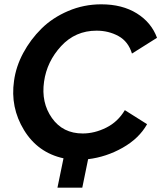

<svg xmlns="http://www.w3.org/2000/svg" viewBox="-20 -734 750 889"><path d="M363 -116Q418 -116 472 -143Q526 -170 558 -224L661 -159Q624 -93 548 -50Q472 -7 388 3L361 135H246L274 -1Q155 -27 91 -132Q27 -237 45 -360Q54 -426 87.5 -488.5Q121 -551 172 -601.5Q223 -652 295.5 -683Q368 -714 449 -714Q546 -714 613.5 -672Q681 -630 707 -559L591 -486Q574 -542 528.5 -567Q483 -592 427 -592Q329 -592 263 -520.5Q197 -449 184 -356Q170 -259 220.5 -187.5Q271 -116 363 -116Z"/></svg>

Font: Raleway-v4020
Style: Bold Italic
Weight: 700
Italic angle: -12°
Designer: Matt McInerney, Pablo Impallari, Rodrigo Fuenzalida
Foundry: Matt McInerney, Pablo Impallari, Rodrigo Fuenzalida
Version: Version 4.020;PS 004.020;hotconv 1.0.88;makeotf.lib2.5.64775